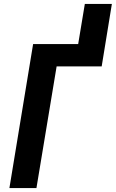

<svg xmlns="http://www.w3.org/2000/svg" viewBox="-20 -960 591 980"><path d="M28 0 149 -735H379L413 -940H551L499 -621H269L166 0Z"/></svg>

Font: Iosevka SS04 Heavy Oblique
Style: Regular
Weight: 900
Italic angle: -9°
Monospace: yes
Designer: Belleve Invis
Foundry: Belleve Invis
Version: Version 19.0.0; ttfautohint (v1.8.4)